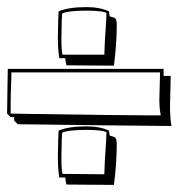

<svg xmlns="http://www.w3.org/2000/svg" viewBox="-21 -491 503 541"><path d="M9 -161 -1 -171Q-1 -185 0 -243Q1 -288 1 -297H440V-277H460Q460 -262 459 -233Q458 -205 458 -192Q458 -162 462 -136Q451 -136 260 -138Q43 -141 29 -141L19 -151V-161ZM9 -198V-171Q12 -171 64 -170Q322 -166 395 -166H432Q428 -184 428 -211Q428 -224 429 -249Q430 -275 430 -287H11Q11 -286 11 -275Q9 -222 9 -198ZM300 -306 166 -307Q166 -310 164 -317Q163 -324 163 -327H146Q142 -353 142 -388Q142 -404 143 -433Q144 -452 144 -459Q173 -471 222 -471Q261 -471 286 -459L288 -445Q303 -441 304 -439Q308 -433 308 -422Q308 -367 300 -306ZM300 30 166 29Q166 26 164 19Q163 12 163 9H146Q142 -17 142 -52Q142 -68 143 -97Q144 -116 144 -123Q173 -135 222 -135Q261 -135 286 -123L288 -109Q303 -105 304 -103Q308 -97 308 -86Q308 -31 300 30ZM158 -1 271 0H273V-2Q273 -10 274.5 -39Q276 -68 278 -94L279 -119Q264 -125 222 -125Q171 -125 154 -117Q154 -112 153 -96Q152 -64 152 -47Q152 -12 155 -1ZM158 -337H271L273 -336V-338Q273 -346 274.5 -375Q276 -404 278 -430L279 -455Q264 -461 222 -461Q171 -461 154 -453Q154 -448 153 -432Q152 -400 152 -383Q152 -348 155 -337Z"/></svg>

Font: Londrina Shadow
Style: Regular
Weight: 400
Designer: Marcelo Magalhaes
Foundry: Marcelo Magalhães
Version: Version 1.001 2011